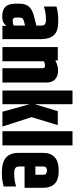

<svg xmlns="http://www.w3.org/2000/svg" viewBox="607 -1394 793 2047"><g transform="rotate(90 1003.5 -370.5)"><path d="M50 -576Q70 -583 110 -589Q150 -595 203 -595Q313 -595 355 -548.5Q397 -502 397 -416V0H256V-43Q246 -27 221.5 -12.5Q197 2 154 2Q84 2 51.5 -32.5Q19 -67 19 -143V-177Q19 -245 49 -280.5Q79 -316 144 -334L253 -362V-417Q252 -442 238.5 -453Q225 -464 187 -464Q142 -464 103 -456Q64 -448 50 -443ZM252 -120V-241L206 -229Q181 -222 174 -211Q167 -200 167 -171V-143Q167 -127 175 -118Q183 -109 202 -109Q215 -109 228.5 -112Q242 -115 252 -120Z M624 -564Q639 -572 668.5 -582.5Q698 -593 735 -593Q788 -593 824 -563Q860 -533 860 -467V0H707V-430Q707 -442 701 -448Q695 -454 681 -454Q666 -454 653.5 -450Q641 -446 633 -441V0H482V-590H624Z M1165 -590H1314L1229 -311L1329 0H1171L1083 -319ZM945 -747H1091V0H945Z M1379 -747H1530V0H1379Z M1610 -439Q1610 -513 1655.5 -556.5Q1701 -600 1799 -600Q1897 -600 1939.5 -556.5Q1982 -513 1982 -439V-317H1843V-437Q1843 -456 1831 -465.5Q1819 -475 1799 -475Q1779 -475 1767 -465.5Q1755 -456 1755 -437V-190L1610 -192ZM1610 -264H1755V-180Q1755 -151 1771 -138Q1787 -125 1833 -125Q1880 -125 1916.5 -133Q1953 -141 1968 -145V-13Q1952 -9 1933.5 -4.5Q1915 0 1888 3Q1861 6 1818 6Q1708 6 1659 -39Q1610 -84 1610 -168ZM1740 -351H1982V-236H1740Z"/></g></svg>

Font: Khand Variable Light
Style: Regular
Weight: 300
Designer: Satya Rajpurohit
Foundry: Indian Type Foundry
Version: Version 3.000